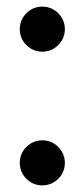

<svg xmlns="http://www.w3.org/2000/svg" viewBox="-20 -553 254 583"><path d="M108.5 -396Q89.5 -396 74 -405.2Q58.5 -414.5 49.2 -430Q40 -445.5 40 -464.5Q40 -483 49.2 -498.8Q58.5 -514.5 74 -523.8Q89.5 -533 108.5 -533Q127 -533 142.8 -523.8Q158.5 -514.5 167.8 -498.8Q177 -483 177 -464.5Q177 -445.5 167.8 -430Q158.5 -414.5 142.8 -405.2Q127 -396 108.5 -396ZM108.5 10Q89.5 10 74 0.8Q58.5 -8.5 49.2 -24Q40 -39.5 40 -58.5Q40 -77 49.2 -92.8Q58.5 -108.5 74 -117.8Q89.5 -127 108.5 -127Q127 -127 142.8 -117.8Q158.5 -108.5 167.8 -92.8Q177 -77 177 -58.5Q177 -39.5 167.8 -24Q158.5 -8.5 142.8 0.8Q127 10 108.5 10Z"/></svg>

Font: Bodoni Moda 11pt Medium
Style: Regular
Weight: 500
Designer: Owen Earl
Foundry: indestructible type
Version: Version 2.004